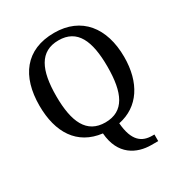

<svg xmlns="http://www.w3.org/2000/svg" viewBox="-216 -877 1186 1260"><g transform="rotate(-30 377.0 -246.5)"><path d="M564 232H615V182H599C522 182 463 143 452 3C611 -29 698 -165 698 -358C698 -580 584 -725 378 -725C161 -725 56 -580 56 -359C56 -155 144 -15 326 7C339 177 454 232 564 232ZM377 -47C236 -47 183 -162 183 -358C183 -554 236 -668 378 -668C520 -668 571 -554 571 -358C571 -162 520 -47 377 -47Z"/></g></svg>

Font: Noto Serif Telugu Medium
Style: Regular
Weight: 500
Designer: Jelle Bosma - Monotype Design Team
Foundry: Monotype Imaging Inc.
Version: Version 2.005